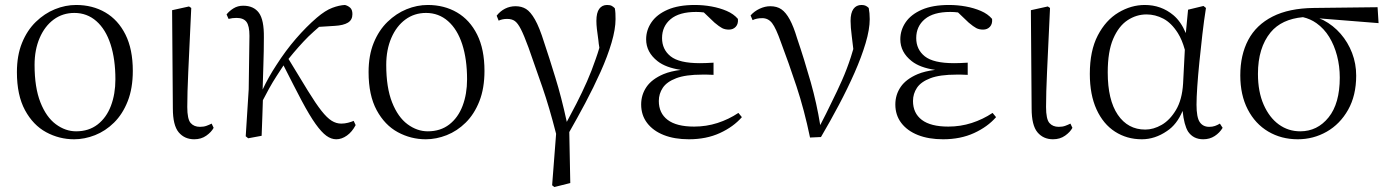

<svg xmlns="http://www.w3.org/2000/svg" viewBox="-20 -546 5584 772"><path d="M278 14Q218 14 165.5 -14.5Q113 -43 80.5 -103Q48 -163 48 -256Q48 -323 68.5 -373.5Q89 -424 124 -458Q159 -492 201 -509Q243 -526 286 -526Q352 -526 403.5 -496Q455 -466 484.5 -407Q514 -348 514 -261Q514 -191 493.5 -139Q473 -87 438.5 -53Q404 -19 362 -2.5Q320 14 278 14ZM286 -18Q337 -18 372.5 -45.5Q408 -73 426 -120.5Q444 -168 444 -227Q444 -308 424.5 -368Q405 -428 367.5 -461Q330 -494 279 -494Q232 -494 196 -467.5Q160 -441 139.5 -393.5Q119 -346 119 -285Q119 -194 142.5 -134.5Q166 -75 204.5 -46.5Q243 -18 286 -18Z M761 14Q722 14 698.5 -14Q675 -42 675 -110L672 -505L740 -520L749 -514Q745 -427 742 -364.5Q739 -302 737 -257.5Q735 -213 734 -179Q733 -145 733 -116Q733 -67 746.5 -51.5Q760 -36 784 -36Q799 -36 810 -40Q821 -44 831 -49L839 -32Q830 -15 809.5 -0.5Q789 14 761 14Z M978 10 968 2 980 -187 983 -402Q983 -442 971 -458Q959 -474 931 -474Q922 -474 914.5 -473Q907 -472 899 -470L891 -488Q902 -502 919 -512.5Q936 -523 958 -523Q1000 -523 1021 -494.5Q1042 -466 1041 -395Q1041 -342 1039 -284Q1037 -235 1036 -186Q1060 -237 1091 -284Q1128 -342 1170 -390.5Q1212 -439 1254 -475Q1288 -504 1316 -514.5Q1344 -525 1367 -526Q1379 -523 1388 -515Q1397 -507 1397 -489Q1397 -466 1379 -455Q1361 -444 1326 -442L1263 -438Q1241 -419 1220 -399Q1181 -360 1140 -309Q1187 -232 1218 -181Q1250 -129 1272.5 -100.5Q1295 -72 1313.5 -60.5Q1332 -49 1352 -49Q1366 -49 1379.5 -52.5Q1393 -56 1402 -60L1410 -43Q1396 -16 1375 -1Q1354 14 1332 14Q1312 14 1292.5 0Q1273 -14 1249 -47.5Q1225 -81 1193 -141Q1163 -198 1120 -283Q1105 -259 1092 -240Q1077 -217 1062 -190Q1051 -170 1037 -143Q1036 -112 1035 -82Q1034 -41 1032 0Z M1692 14Q1632 14 1579.5 -14.5Q1527 -43 1494.5 -103Q1462 -163 1462 -256Q1462 -323 1482.5 -373.5Q1503 -424 1538 -458Q1573 -492 1615 -509Q1657 -526 1700 -526Q1766 -526 1817.5 -496Q1869 -466 1898.5 -407Q1928 -348 1928 -261Q1928 -191 1907.5 -139Q1887 -87 1852.5 -53Q1818 -19 1776 -2.5Q1734 14 1692 14ZM1700 -18Q1751 -18 1786.5 -45.5Q1822 -73 1840 -120.5Q1858 -168 1858 -227Q1858 -308 1838.5 -368Q1819 -428 1781.5 -461Q1744 -494 1693 -494Q1646 -494 1610 -467.5Q1574 -441 1553.5 -393.5Q1533 -346 1533 -285Q1533 -194 1556.5 -134.5Q1580 -75 1618.5 -46.5Q1657 -18 1700 -18Z M2200 199 2216 -8Q2189 -114 2161 -195Q2130 -285 2105 -355Q2087 -404 2074.5 -428.5Q2062 -453 2050 -461.5Q2038 -470 2019 -470Q2000 -470 1985 -463L1977 -483Q1991 -501 2010.5 -511Q2030 -521 2053 -521Q2077 -521 2095 -510Q2113 -499 2131 -467.5Q2149 -436 2168 -375Q2188 -316 2213 -234Q2237 -157 2259 -56Q2280 -95 2298 -130Q2321 -175 2340 -218Q2359 -261 2375 -308Q2383 -330 2390 -354Q2387 -371 2386 -384Q2382 -412 2380 -429.5Q2378 -447 2378 -462Q2378 -495 2389.5 -510.5Q2401 -526 2421 -526Q2433 -526 2439.5 -522.5Q2446 -519 2452 -513Q2454 -503 2454.5 -492.5Q2455 -482 2455 -469Q2455 -429 2439 -374.5Q2423 -320 2395 -257.5Q2367 -195 2333 -131Q2301 -71 2269 -15L2273 190L2209 206Z M2750 14Q2692 14 2649 -3Q2606 -20 2582 -51.5Q2558 -83 2558 -126Q2558 -165 2579.5 -196.5Q2601 -228 2648 -248Q2677 -260 2718 -265Q2657 -274 2624 -300Q2578 -336 2578 -388Q2578 -425 2599.5 -456.5Q2621 -488 2664.5 -507Q2708 -526 2774 -526Q2808 -526 2841 -520Q2874 -514 2902 -502Q2930 -490 2947 -470Q2949 -450 2938.5 -438.5Q2928 -427 2911 -427Q2895 -427 2883.5 -433Q2872 -439 2853 -455L2810 -496Q2795 -498 2779 -498Q2711 -498 2676.5 -469Q2642 -440 2642 -393Q2642 -347 2676.5 -319.5Q2711 -292 2794 -292Q2806 -292 2818.5 -292.5Q2831 -293 2849 -294V-245Q2830 -246 2822 -246H2804Q2737 -246 2699 -231.5Q2661 -217 2645 -193Q2629 -169 2629 -140Q2629 -91 2664.5 -64Q2700 -37 2771 -37Q2820 -37 2865 -51.5Q2910 -66 2949 -92L2963 -75Q2929 -36 2874.5 -11Q2820 14 2750 14Z M3237 7Q3214 -104 3182.5 -199Q3151 -294 3120 -376Q3100 -433 3084.5 -453Q3069 -473 3045 -473Q3022 -473 3006 -465L2998 -484Q3013 -501 3034.5 -511Q3056 -521 3077 -521Q3104 -521 3122 -508.5Q3140 -496 3155.5 -467.5Q3171 -439 3185 -392Q3213 -310 3240 -215Q3264 -130 3278 -43Q3303 -91 3323 -133Q3346 -179 3365.5 -223Q3385 -267 3401 -316Q3406 -332 3411 -349Q3407 -378 3405 -399Q3400 -437 3400 -462Q3400 -494 3411.5 -510Q3423 -526 3444 -526Q3455 -526 3461.5 -522.5Q3468 -519 3473 -514Q3475 -503 3476 -492.5Q3477 -482 3477 -469Q3477 -428 3460.5 -372.5Q3444 -317 3416 -253.5Q3388 -190 3353 -124Q3318 -58 3281 5Z M3772 14Q3714 14 3671 -3Q3628 -20 3604 -51.5Q3580 -83 3580 -126Q3580 -165 3601.5 -196.5Q3623 -228 3670 -248Q3699 -260 3740 -265Q3679 -274 3646 -300Q3600 -336 3600 -388Q3600 -425 3621.5 -456.5Q3643 -488 3686.5 -507Q3730 -526 3796 -526Q3830 -526 3863 -520Q3896 -514 3924 -502Q3952 -490 3969 -470Q3971 -450 3960.5 -438.5Q3950 -427 3933 -427Q3917 -427 3905.5 -433Q3894 -439 3875 -455L3832 -496Q3817 -498 3801 -498Q3733 -498 3698.5 -469Q3664 -440 3664 -393Q3664 -347 3698.5 -319.5Q3733 -292 3816 -292Q3828 -292 3840.5 -292.5Q3853 -293 3871 -294V-245Q3852 -246 3844 -246H3826Q3759 -246 3721 -231.5Q3683 -217 3667 -193Q3651 -169 3651 -140Q3651 -91 3686.5 -64Q3722 -37 3793 -37Q3842 -37 3887 -51.5Q3932 -66 3971 -92L3985 -75Q3951 -36 3896.5 -11Q3842 14 3772 14Z M4214 14Q4175 14 4151.5 -14Q4128 -42 4128 -110L4125 -505L4193 -520L4202 -514Q4198 -427 4195 -364.5Q4192 -302 4190 -257.5Q4188 -213 4187 -179Q4186 -145 4186 -116Q4186 -67 4199.5 -51.5Q4213 -36 4237 -36Q4252 -36 4263 -40Q4274 -44 4284 -49L4292 -32Q4283 -15 4262.5 -0.5Q4242 14 4214 14Z M4571 14Q4511 14 4463.5 -16.5Q4416 -47 4389 -106Q4362 -165 4362 -249Q4362 -342 4394 -403.5Q4426 -465 4477 -495.5Q4528 -526 4583 -526Q4649 -526 4698 -485Q4728 -460 4748 -413L4757 -507L4819 -522L4829 -514Q4821 -464 4814.5 -407.5Q4808 -351 4802.5 -296.5Q4797 -242 4794 -197.5Q4791 -153 4791 -125Q4791 -74 4804 -55Q4817 -36 4842 -36Q4855 -36 4865 -39.5Q4875 -43 4885 -49L4896 -32Q4884 -12 4864 1Q4844 14 4818 14Q4778 14 4757 -17Q4741 -43 4735 -100Q4712 -45 4672 -19Q4624 14 4571 14ZM4744 -346Q4733 -386 4716 -413Q4690 -454 4657.5 -471Q4625 -488 4590 -488Q4549 -488 4513.5 -464.5Q4478 -441 4456 -390Q4434 -339 4434 -255Q4434 -144 4474.5 -84.5Q4515 -25 4585 -25Q4618 -25 4651 -44Q4684 -63 4708.5 -104Q4733 -145 4737 -210Z M5198 14Q5132 14 5079.5 -17Q5027 -48 4997 -106Q4967 -164 4967 -243Q4967 -325 4999 -385.5Q5031 -446 5097 -479.5Q5163 -513 5263 -514L5519 -517L5523 -453L5285 -472Q5293 -469 5301 -465Q5341 -444 5370.5 -410Q5400 -376 5416.5 -333Q5433 -290 5433 -242Q5433 -162 5400.5 -104.5Q5368 -47 5314.5 -16.5Q5261 14 5198 14ZM5219 -477Q5133 -469 5089 -416Q5038 -354 5038 -249Q5038 -177 5061 -125Q5084 -73 5122 -45.5Q5160 -18 5208 -18Q5277 -18 5322 -74Q5367 -130 5367 -234Q5367 -280 5356 -322Q5345 -364 5324.5 -397.5Q5304 -431 5273 -453Q5249 -470 5219 -477Z"/></svg>

Font: Early Summer Mincho Light
Style: Regular
Weight: 300
Designer: GuiWonder
Version: Version 1.002